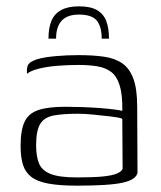

<svg xmlns="http://www.w3.org/2000/svg" viewBox="-20 -579 509 606"><path d="M229 -559Q265 -559 285.5 -547.5Q306 -536 315 -513.5Q324 -491 324 -457H301Q301 -495 285.5 -514Q270 -533 229 -533Q193 -533 175 -514Q157 -495 157 -457H133Q133 -491 142.5 -513.5Q152 -536 173.5 -547.5Q195 -559 229 -559ZM224 7Q168 7 133 0.5Q98 -6 79 -20.5Q60 -35 52.5 -59Q45 -83 45 -118Q45 -169 58 -195.5Q71 -222 102 -232Q133 -242 186 -242Q211 -242 239.5 -241Q268 -240 294.5 -238Q321 -236 340.5 -233.5Q360 -231 366 -229Q367 -279 358 -308.5Q349 -338 331.5 -351.5Q314 -365 288 -369.5Q262 -374 229 -374Q196 -374 163 -371.5Q130 -369 103.5 -362.5Q77 -356 65 -346V-357Q65 -376 78 -383.5Q91 -391 105 -394Q123 -399 157.5 -402Q192 -405 227 -405Q274 -405 308.5 -400Q343 -395 366 -379Q389 -363 401 -330.5Q413 -298 413 -242L414 -34Q410 -12 367.5 -2.5Q325 7 224 7ZM223 -19Q275 -19 304.5 -22Q334 -25 348.5 -31Q363 -37 367 -46L366 -204Q358 -208 332.5 -211Q307 -214 277.5 -217Q248 -220 227 -220Q179 -220 149.5 -214.5Q120 -209 107 -188Q94 -167 94 -120Q94 -86 103 -63.5Q112 -41 139.5 -30Q167 -19 223 -19Z"/></svg>

Font: Genos Thin Light
Style: Regular
Weight: 300
Version: Version 1.010